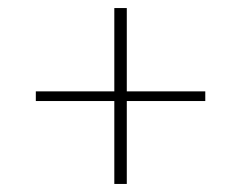

<svg xmlns="http://www.w3.org/2000/svg" viewBox="-20 -595 599 477"><path d="M264 -344H69V-368H264V-575H295V-368H490V-344H295V-138H264Z"/></svg>

Font: Taviraj Thin
Style: Regular
Weight: 250
Designer: Katatrad Team
Foundry: CadsonDemak
Version: Version 1.001